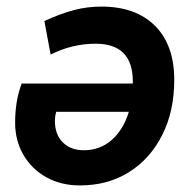

<svg xmlns="http://www.w3.org/2000/svg" viewBox="-20 -553 593 584"><path d="M26 -180Q26 -247 46 -299H384V-305Q384 -420 271 -420Q199 -420 134 -387L115 -489Q165 -512 205.5 -522.5Q246 -533 288 -533Q393 -533 451.5 -474.5Q510 -416 510 -310Q510 -215 473.5 -142.5Q437 -70 372.5 -29.5Q308 11 223 11Q166 11 121.5 -13.5Q77 -38 51.5 -81.5Q26 -125 26 -180ZM147 -185Q147 -144 171 -120Q195 -96 235 -96Q284 -96 319.5 -127Q355 -158 372 -213H151Q149 -206 148 -199Q147 -192 147 -185Z"/></svg>

Font: Radio Canada SemiBold
Style: Italic
Weight: 600
Italic angle: -12°
Designer: Charles Daoud, Etienne Aubert Bonn, Alexandre Saumier Demers, Jacques Le Bailly
Foundry: Radio-Canada
Version: Version 2.104; ttfautohint (v1.8.4.7-5d5b);gftools[0.9.28.de